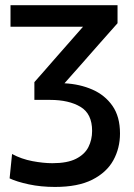

<svg xmlns="http://www.w3.org/2000/svg" viewBox="-20 -517 517 740"><path d="M192 203.5Q137.5 203.5 91 193.5Q44.5 183.5 17 170.5L26.5 76.5Q62.5 96 104.8 104Q147 112 182 112Q239.5 112 273 95Q306.5 78 320.8 49.8Q335 21.5 335 -12.5Q335 -78.5 290.2 -105.2Q245.5 -132 173 -132H112.5V-200.5Q131.5 -221.5 150 -243Q168.5 -264.5 187.5 -286L300 -414H20.5V-497H433V-427.5Q397 -387 361.5 -346.8Q326 -306.5 290.5 -266L228.5 -196Q287.5 -193 336 -171.8Q384.5 -150.5 413.5 -109Q442.5 -67.5 442.5 -2.5Q442.5 54 416.8 100.8Q391 147.5 335.8 175.5Q280.5 203.5 192 203.5Z"/></svg>

Font: Heraclito Medium
Style: Regular
Weight: 500
Designer: Kostas Bartsokas (font) & Cristiano Sobral (main changes)
Foundry: Kostas Bartsokas (font) & Cristiano Sobral (main changes)
Version: Version 1.00;July 8, 2020;FontCreator 13.0.0.2655 64-bit